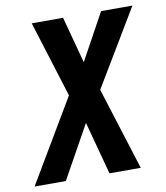

<svg xmlns="http://www.w3.org/2000/svg" viewBox="-79 -754 707 819"><g transform="rotate(-10 275.0 -344.0)"><path d="M249.3 -687.7H113.6L216.6 -357.6L4.7 0H140.1L267.6 -229.3L329.1 0H464.6L352 -357.6L549.7 -687.7H414L303.4 -485.9Z"/></g></svg>

Font: Secuela ExtLt
Style: Italic
Weight: 200
Italic angle: -8°
Designer: Fernando Haro
Foundry: deFharo
Version: Version 1.704